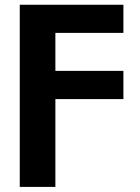

<svg xmlns="http://www.w3.org/2000/svg" viewBox="-20 -562 575 787"><path d="M61 204.1V-542.5H485.8V-427.2H207V-271.5H485.8V-155.8H207V204.1Z"/></svg>

Font: Inter 16pt
Style: Bold
Weight: 700
Version: Version 4.001;git-66647c0bb